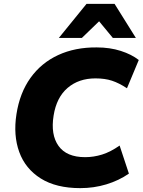

<svg xmlns="http://www.w3.org/2000/svg" viewBox="-20 -961 737 992"><path d="M395 11Q270 11 190.5 -39Q111 -89 79.5 -175.5Q48 -262 65 -371Q82 -481 137.5 -558.5Q193 -636 280.5 -676.5Q368 -717 480 -716Q548 -716 604 -698Q660 -680 697 -651L636 -505Q595 -532 558.5 -544Q522 -556 473 -556Q387 -556 329.5 -507Q272 -458 257 -364Q241 -265 282.5 -207Q324 -149 420 -149Q464 -149 507.5 -162.5Q551 -176 598 -209L646 -64Q594 -28 529.5 -8.5Q465 11 395 11ZM284 -765 427 -941H572L682 -765H563L492 -851L403 -765Z"/></svg>

Font: Mulish Black
Style: Italic
Weight: 900
Italic angle: -9°
Designer: Vernon Adams
Foundry: Vernon Adams
Version: Version 3.603; ttfautohint (v1.8.3)